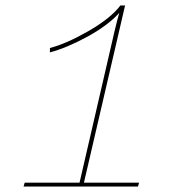

<svg xmlns="http://www.w3.org/2000/svg" viewBox="-20 -680 640 700"><path d="M66 0 70 -14H270L398 -568Q409 -614 415 -633Q373 -587 299 -546.5Q225 -506 162 -489V-505Q223 -521 303 -567Q383 -613 419 -660H436L286 -14H487L483 0Z"/></svg>

Font: Elaine Sans Thin
Style: Italic
Weight: 250
Italic angle: -13°
Designer: Wei Huang
Foundry: Wei Huang
Version: Version 2.001;December 24, 2019;FontCreator 12.0.0.2547 64-b